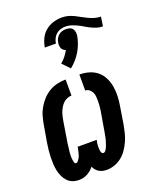

<svg xmlns="http://www.w3.org/2000/svg" viewBox="-155 -927 830 1024"><g transform="rotate(-20 260.5 -415.0)"><path d="M272 8Q260 8 248.5 5.5Q237 3 227.5 -3Q218 -9 211 -17.5Q204 -26 200 -36Q192 -26 182 -17.5Q172 -9 160.5 -3Q149 3 137 5.5Q125 8 113 8Q94 8 77 1.5Q60 -5 48 -18.5Q36 -32 28.5 -48.5Q21 -65 17.5 -83Q14 -101 13 -119.5Q12 -138 12.5 -157Q13 -176 15 -195.5Q17 -215 20 -234L37 -333Q41 -356 47.5 -379.5Q54 -403 66.5 -424.5Q79 -446 96.5 -465Q114 -484 135.5 -496.5Q157 -509 181 -514.5Q205 -520 229 -520V-429Q217 -429 204.5 -424Q192 -419 182.5 -410Q173 -401 166 -389.5Q159 -378 154.5 -366.5Q150 -355 147 -342.5Q144 -330 142 -318L126 -219Q125 -212 123.5 -204.5Q122 -197 121.5 -190Q121 -183 120 -175.5Q119 -168 118 -161Q117 -154 116.5 -147Q116 -140 115.5 -132.5Q115 -125 115.5 -118Q116 -111 117 -104Q118 -97 120 -89.5Q122 -82 129 -82Q136 -82 141 -88.5Q146 -95 150 -101.5Q154 -108 156 -115Q158 -122 160 -128.5Q162 -135 163 -142Q164 -149 166 -156V-161H274V-156Q272 -149 271 -142Q270 -135 270 -128.5Q270 -122 270 -115Q270 -108 271 -101.5Q272 -95 275 -89Q278 -83 285 -83Q292 -83 296.5 -88.5Q301 -94 304 -100Q307 -106 309.5 -112.5Q312 -119 314 -125.5Q316 -132 318 -138Q320 -144 321.5 -150.5Q323 -157 324 -163.5Q325 -170 326.5 -176.5Q328 -183 329 -189Q330 -195 331 -202L348 -301Q350 -314 351 -327Q352 -340 352 -353Q352 -366 351 -379Q350 -392 344.5 -403Q339 -414 329.5 -421.5Q320 -429 307 -429V-520Q335 -520 361 -512.5Q387 -505 407 -488.5Q427 -472 439 -448Q451 -424 455.5 -397.5Q460 -371 459 -342.5Q458 -314 453 -286L437 -187Q433 -165 427.5 -143Q422 -121 412.5 -99.5Q403 -78 389.5 -58Q376 -38 357.5 -23Q339 -8 316.5 0Q294 8 272 8ZM183 -718Q187 -743 198 -766.5Q209 -790 229.5 -807Q250 -824 274.5 -831Q299 -838 323 -838Q342 -838 359.5 -833Q377 -828 392 -820.5Q407 -813 422 -804.5Q437 -796 453 -788.5Q469 -781 486 -776Q503 -771 521 -771L513 -718Q495 -718 478.5 -723.5Q462 -729 447.5 -736Q433 -743 418.5 -752Q404 -761 389 -768Q374 -775 358 -780.5Q342 -786 324 -786Q310 -786 296.5 -782Q283 -778 271.5 -768Q260 -758 254 -745Q248 -732 246 -718ZM276 -566 236 -608Q251 -620 263 -635.5Q275 -651 284 -667Q277 -670 270.5 -675Q264 -680 261.5 -687Q259 -694 258 -702Q257 -710 259 -718Q260 -729 265.5 -739.5Q271 -750 280 -758Q289 -766 300 -769Q311 -772 322 -772Q333 -772 343 -769Q353 -766 359 -758Q365 -750 366.5 -739.5Q368 -729 367 -718Q363 -697 355.5 -676Q348 -655 336.5 -635.5Q325 -616 310 -598.5Q295 -581 276 -566Z"/></g></svg>

Font: Iosevka Curly Extrabold
Style: Italic
Weight: 800
Italic angle: -9°
Monospace: yes
Designer: Belleve Invis
Foundry: Belleve Invis
Version: Version 22.1.2; ttfautohint (v1.8.4)